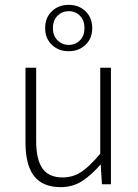

<svg xmlns="http://www.w3.org/2000/svg" viewBox="-20 -759 569 791"><path d="M230 12Q156 12 120.5 -33.5Q85 -79 85 -172V-480H129V-178Q129 -102 155 -65Q181 -28 238 -28Q281 -28 316 -51.5Q351 -75 393 -126V-480H437V0H400L395 -80H393Q358 -39 319 -13.5Q280 12 230 12ZM263 -548Q221 -548 193.5 -574.5Q166 -601 166 -643Q166 -686 193.5 -712.5Q221 -739 263 -739Q305 -739 332.5 -712.5Q360 -686 360 -643Q360 -601 332.5 -574.5Q305 -548 263 -548ZM263 -574Q291 -574 309.5 -593Q328 -612 328 -643Q328 -675 309.5 -694Q291 -713 263 -713Q236 -713 217 -694Q198 -675 198 -643Q198 -612 217 -593Q236 -574 263 -574Z"/></svg>

Font: Source Sans 3 ExtraLight Light
Style: Regular
Weight: 300
Version: Version 3.052;hotconv 1.1.0;makeotfexe 2.6.0